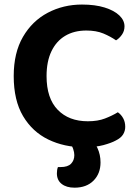

<svg xmlns="http://www.w3.org/2000/svg" viewBox="-20 -644 617 861"><path d="M538.3 -525.8Q538.3 -504.9 526.8 -488.5Q515.3 -472 500.4 -463.1Q475.4 -480.4 443.5 -493.8Q411.6 -507.1 366.9 -507.1Q312.5 -507.1 272.5 -483.4Q232.6 -459.7 210.7 -414.1Q188.8 -368.5 188.8 -303Q188.8 -203.1 238.8 -151.7Q288.7 -100.2 373.8 -100.2Q418.6 -100.2 450.6 -112.6Q482.7 -124.9 508.4 -140.6Q523 -130.7 532.3 -113.9Q541.6 -97.2 541.6 -75.2Q541.6 -56.7 531.9 -40.9Q522.1 -25.1 498.5 -13.5Q478.8 -2.8 443.4 6.8Q408 16.3 355.9 16.3Q268.3 16.3 196.9 -18.2Q125.4 -52.7 83.4 -123.4Q41.5 -194 41.5 -303Q41.5 -407.3 83 -478.7Q124.4 -550 194.2 -586.8Q264 -623.6 347.7 -623.6Q406.6 -623.6 449.3 -610.3Q491.9 -597 515.1 -574.9Q538.3 -552.7 538.3 -525.8ZM291.2 -4 368.2 -30.9Q402.8 -10.5 416.8 19.4Q430.8 49.4 430.8 84.3Q430.8 134.3 399.5 165.9Q368.1 197.6 314.2 197.6Q278 197.6 256.6 180.8Q235.1 164.1 235.1 133.2Q235.1 117.2 239.8 105.2H251.5Q284.2 105.2 298.7 90.1Q313.3 74.9 313.3 51.5Q313.3 39.2 308.1 23.8Q302.9 8.4 291.2 -4Z"/></svg>

Font: Baloo Tammudu 2
Style: Regular
Weight: 400
Designer: Maithili Shingre, Omkar Shende and Ek Type
Foundry: Ek Type
Version: Version 1.700